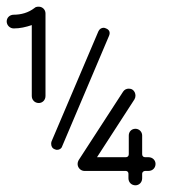

<svg xmlns="http://www.w3.org/2000/svg" viewBox="-20 -555 548 574"><path d="M134 -132C133 -129 133 -127 133 -125C133 -117 137 -111 143 -109C146 -108 148 -107 150 -107C158 -107 164 -111 166 -118L306 -448C311 -460 305 -467 297 -470C295 -471 292 -472 290 -472C283 -472 277 -468 274 -461ZM382 -258C384 -262 385 -265 385 -269C385 -276 382 -283 376 -287C373 -289 369 -290 365 -290C358 -290 352 -287 348 -281L215 -76C213 -72 212 -69 212 -65C212 -53 222 -44 232 -44H356C361 -44 364 -40 364 -36V-22C364 -10 373 -1 385 -1C396 -1 405 -10 405 -22V-36C405 -40 409 -44 414 -44H424C436 -44 445 -53 445 -65C445 -76 436 -85 424 -85H414C409 -85 405 -88 405 -94V-150C405 -161 396 -170 385 -170C373 -170 365 -161 365 -150V-94C365 -88 361 -85 356 -85H270ZM116 -515C116 -526 107 -535 96 -535C90 -535 86 -534 83 -531C65 -517 43 -511 21 -511C9 -511 0 -502 0 -491C0 -479 10 -470 21 -470C40 -470 57 -474 75 -480V-268C75 -256 84 -247 96 -247C107 -247 116 -256 116 -268Z"/></svg>

Font: Fabada
Style: Regular
Weight: 400
Designer: deFharo
Foundry: deFharo.com
Version: Version 4.000 2011 initial release